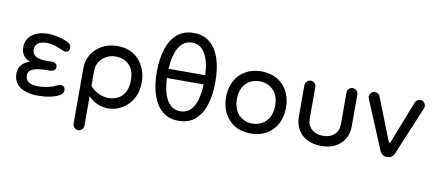

<svg xmlns="http://www.w3.org/2000/svg" viewBox="-80 -1067 3594 1582"><g transform="rotate(10 1717.0 -276.0)"><path d="M252 -21Q161 -21 103 -59Q48 -99 48 -170Q48 -253 141 -286L137 -288Q66 -316 66 -394Q66 -462 118 -500Q171 -538 249 -538Q306 -538 378 -515Q448 -493 448 -457Q448 -417 411 -417Q407 -417 393 -423Q379 -429 353 -439Q298 -463 254 -462Q154 -460 154 -390Q154 -316 272 -316H291L314 -317Q364 -317 364 -278Q364 -239 291 -240Q135 -243 135 -171Q135 -97 243 -97Q326 -97 395 -131Q413 -140 426 -140Q462 -140 462 -99Q462 -74 432 -57Q366 -21 252 -21Z M629 201Q611 201 597.5 187.5Q584 174 584 156V-309Q584 -376 617 -427.5Q650 -479 706 -508.5Q762 -538 830 -538Q902 -538 956 -508Q1012 -476 1045 -415.5Q1078 -355 1078 -278Q1078 -238 1070 -203.5Q1062 -169 1045 -140Q1012 -82 957.5 -50Q903 -18 841 -18Q746 -18 675 -91V156Q675 175 662 188Q649 201 629 201ZM828 -103Q902 -103 944.5 -149.5Q987 -196 987 -278Q987 -361 944.5 -405.5Q902 -450 828 -450Q787 -450 752 -430.5Q717 -411 696 -378Q675 -345 675 -304V-176Q708 -140 748 -121.5Q788 -103 828 -103Z M1431 -18Q1349 -18 1294.5 -63.5Q1240 -109 1212.5 -191.5Q1185 -274 1185 -385Q1185 -497 1212.5 -579.5Q1240 -662 1294.5 -707.5Q1349 -753 1431 -753Q1513 -753 1567 -707.5Q1621 -662 1648 -579.5Q1675 -497 1675 -385Q1675 -274 1648 -191.5Q1621 -109 1567 -63.5Q1513 -18 1431 -18ZM1276 -426H1583Q1578 -542 1539.5 -607Q1501 -672 1431 -672Q1361 -672 1321.5 -607Q1282 -542 1276 -426ZM1431 -98Q1502 -98 1540.5 -163.5Q1579 -229 1583 -349H1276Q1281 -229 1320.5 -163.5Q1360 -98 1431 -98Z M2034 -18Q1960 -18 1902 -50Q1846 -83 1814.5 -142.5Q1783 -202 1783 -278Q1783 -316 1791 -350Q1799 -384 1814 -414Q1846 -473 1903 -505.5Q1960 -538 2034 -538Q2107 -538 2165 -506Q2223 -473 2254 -414Q2285 -355 2285 -278Q2285 -240 2277 -206Q2269 -172 2254 -143Q2222 -82 2165 -50Q2108 -18 2034 -18ZM2034 -101Q2054 -101 2073.5 -105.5Q2093 -110 2111 -120Q2149 -140 2171.5 -180.5Q2194 -221 2194 -279Q2194 -339 2171 -379Q2149 -416 2113.5 -435.5Q2078 -455 2034 -455Q1993 -455 1957 -437Q1919 -418 1896.5 -378Q1874 -338 1874 -279Q1874 -218 1897 -178Q1918 -141 1954 -121Q1990 -101 2034 -101Z M2624 -18Q2559 -18 2508.5 -43Q2458 -68 2430 -114.5Q2402 -161 2402 -223V-488Q2402 -506 2416 -519.5Q2430 -533 2448 -533Q2467 -533 2480 -519.5Q2493 -506 2493 -488V-223Q2493 -168 2529.5 -135.5Q2566 -103 2624 -103Q2683 -103 2718.5 -135.5Q2754 -168 2754 -223V-488Q2754 -506 2767 -519.5Q2780 -533 2799 -533Q2817 -533 2831 -519.5Q2845 -506 2845 -488V-223Q2845 -160 2817 -114Q2789 -68 2739.5 -43Q2690 -18 2624 -18Z M3170 -23Q3152 -23 3137 -33.5Q3122 -44 3115 -60L2945 -467Q2940 -480 2940 -487Q2940 -505 2953.5 -519Q2967 -533 2985 -533Q2998 -533 3010 -525.5Q3022 -518 3026 -507L3167 -149Q3170 -142 3175 -142Q3180 -142 3183 -149L3323 -507Q3328 -518 3340 -525.5Q3352 -533 3364 -533Q3383 -533 3396 -519Q3409 -505 3409 -487Q3409 -480 3404 -467L3234 -60Q3228 -44 3212.5 -33.5Q3197 -23 3180 -23Z"/></g></svg>

Font: Huninn
Style: Regular
Weight: 400
Designer: justfont
Foundry: justfont
Version: Version 1.003